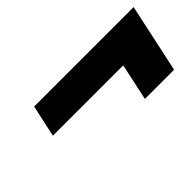

<svg xmlns="http://www.w3.org/2000/svg" viewBox="-27 -674 782 782"><g transform="rotate(-45 364.5 -282.5)"><path d="M665 -134 729 -431H156L126 -293H531L497 -134Z"/></g></svg>

Font: LT Wave Text Black Italic
Style: Regular
Weight: 900
Designer: Daniel Lyons
Version: Version 2.5 (Glyphs App)